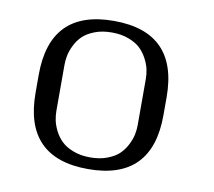

<svg xmlns="http://www.w3.org/2000/svg" viewBox="-65 -865 754 678"><g transform="rotate(10 312.5 -526.5)"><path d="M291.5 -302.2Q326.2 -302.2 353 -312.5Q379.9 -322.8 395.3 -337.9Q410.6 -353 420.7 -373Q430.7 -393.1 434.1 -410.2Q437.5 -427.2 437.5 -443.8V-608.4Q437.5 -625 434.1 -642.1Q430.7 -659.2 420.4 -679.2Q410.2 -699.2 394.8 -714.4Q379.4 -729.5 352.5 -739.7Q325.7 -750 291.5 -750Q256.8 -750 230.2 -739.7Q203.6 -729.5 188 -714.4Q172.4 -699.2 162.6 -679.2Q152.8 -659.2 149.4 -642.1Q146 -625 146 -608.4V-443.8Q146 -427.2 149.4 -410.2Q152.8 -393.1 162.8 -373Q172.9 -353 188.5 -337.9Q204.1 -322.8 230.7 -312.5Q257.3 -302.2 291.5 -302.2ZM291.5 -791.5Q521 -791.5 521 -558.1V-493.7Q521 -260.3 291.5 -260.3Q62.5 -260.3 62.5 -493.7V-558.1Q62.5 -791.5 291.5 -791.5Z"/></g></svg>

Font: Resagnicto
Style: Regular
Weight: 500
Version: Version 0.9991